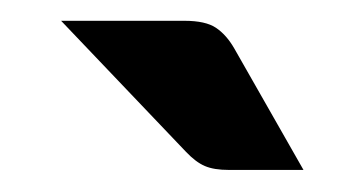

<svg xmlns="http://www.w3.org/2000/svg" viewBox="-20 -710 340 181"><path d="M153.8 -690.4Q173.8 -690.4 183.6 -683.8Q193.4 -677.2 200.7 -664.6L266.1 -549.8H195.8Q181.6 -549.8 173.1 -553.5Q164.6 -557.1 155.3 -566.9L37.6 -690.4Z"/></svg>

Font: Carlito
Style: Bold
Weight: 700
Designer: Lukasz Dziedzic
Foundry: tyPoland Lukasz Dziedzic
Version: Version 1.104